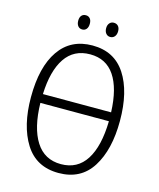

<svg xmlns="http://www.w3.org/2000/svg" viewBox="-129 -969 885 1069"><g transform="rotate(15 314.0 -434.0)"><path d="M311 10Q182 10 118 -92Q54 -194 54 -359Q54 -533 120.5 -629Q187 -725 312 -725Q438 -725 502.5 -626Q567 -527 567 -358Q567 -192 503 -91Q439 10 311 10ZM114 -392H507Q502 -529 453 -601.5Q404 -674 312 -674Q218 -674 168.5 -600.5Q119 -527 114 -392ZM508 -341H113Q116 -198 166 -119.5Q216 -41 311 -41Q406 -41 455.5 -118.5Q505 -196 508 -341ZM232 -878Q247 -878 256 -867.5Q265 -857 265 -838Q265 -818 256 -807Q247 -796 232 -796Q216 -796 207 -807.5Q198 -819 198 -838Q198 -857 207 -867.5Q216 -878 232 -878ZM393 -878Q409 -878 418.5 -867.5Q428 -857 428 -838Q428 -819 418.5 -807.5Q409 -796 393 -796Q378 -796 368.5 -807.5Q359 -819 359 -838Q359 -856 368.5 -867Q378 -878 393 -878Z"/></g></svg>

Font: Noto Sans Display Light Narrow
Style: Regular
Weight: 300
Width: 4
Designer: Monotype Design team
Foundry: Monotype Imaging Inc.
Version: Version 1.000